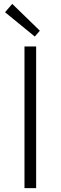

<svg xmlns="http://www.w3.org/2000/svg" viewBox="-20 -968 312 988"><path d="M106 0V-729H166V0ZM159 -780 6 -905 43 -948 185 -810Z"/></svg>

Font: Noto Sans HK Thin Light
Style: Regular
Weight: 300
Version: Version 2.004-H2;hotconv 1.0.118;makeotfexe 2.5.65603